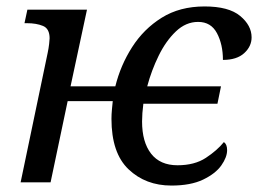

<svg xmlns="http://www.w3.org/2000/svg" viewBox="-20 -566 806 596"><path d="M512 10Q432 10 379 -40.5Q326 -91 326 -197Q326 -211 327.5 -226.5Q329 -242 330 -252H190L137 0H44L128 -402Q131 -416 132.5 -429.5Q134 -443 134 -447Q134 -477 113.5 -485.5Q93 -494 64 -494H56L65 -536H250L199 -298H338Q354 -363 390 -419.5Q426 -476 482 -511Q538 -546 615 -546Q690 -546 725.5 -516.5Q761 -487 761 -450Q761 -422 738 -401Q715 -380 672 -380Q672 -428 653.5 -463Q635 -498 595 -498Q557 -498 526 -468.5Q495 -439 472.5 -393Q450 -347 437 -298H666L655 -244H425Q423 -229 422 -215Q421 -201 421 -189Q421 -125 449 -89Q477 -53 531 -53Q584 -53 619 -76Q654 -99 675 -125Q685 -118 685 -100Q685 -78 667 -52.5Q649 -27 610.5 -8.5Q572 10 512 10Z"/></svg>

Font: NotoSerif-Italic
Style: Regular
Weight: 400
Italic angle: -12°
Designer: Monotype Design Team
Foundry: Monotype Imaging Inc.
Version: Version 2.007; ttfautohint (v1.8) -l 8 -r 50 -G 200 -x 14 -D